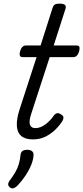

<svg xmlns="http://www.w3.org/2000/svg" viewBox="-20 -750 457 1055"><path d="M161 16Q118 16 96 -3.5Q74 -23 72.5 -60.5Q71 -98 88 -150L181 -436H103Q93 -436 89.5 -444Q86 -452 90 -468Q95 -484 103 -492Q111 -500 121 -500H203L268 -704Q273 -720 281 -725Q289 -730 306 -730Q330 -730 337.5 -722.5Q345 -715 339 -699L275 -500H402Q413 -500 416 -492.5Q419 -485 415 -468Q410 -452 402 -444Q394 -436 383 -436H253L152 -126Q138 -84 144.5 -65Q151 -46 174 -46Q202 -46 229.5 -66.5Q257 -87 278 -118Q285 -126 293.5 -128Q302 -130 314 -122Q328 -114 328.5 -105.5Q329 -97 325 -89Q311 -65 287.5 -41Q264 -17 232.5 -0.5Q201 16 161 16ZM36 281Q26 273 25 264.5Q24 256 31 245Q50 220 63 198Q76 176 83 153Q90 130 93 100Q95 85 104.5 79Q114 73 129 73Q148 73 157 81.5Q166 90 164 105Q163 127 152 155Q141 183 122 212Q103 241 77 269Q67 279 56.5 283.5Q46 288 36 281Z"/></svg>

Font: Playwrite CU Light
Style: Regular
Weight: 300
Designer: Veronika Burian, José Scaglione
Foundry: TypeTogether
Version: Version 1.002